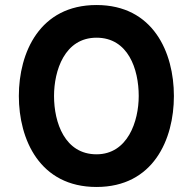

<svg xmlns="http://www.w3.org/2000/svg" viewBox="-20 -732 767 764"><path d="M364 12C590 12 672 -177 672 -350C672 -523 590 -712 364 -712C138 -712 55 -523 55 -350C55 -177 138 12 364 12ZM364 -118C238 -118 195 -244 195 -350C195 -451 237 -582 364 -582C490 -582 532 -457 532 -350C532 -249 488 -118 364 -118Z"/></svg>

Font: Overpass ExtraBold
Style: Regular
Weight: 800
Designer: Delve Withrington, Thomas Jockin
Foundry: Delve Fonts
Version: Version 3.000;DELV;Overpass